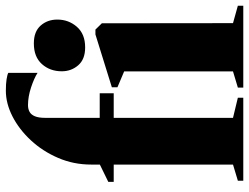

<svg xmlns="http://www.w3.org/2000/svg" viewBox="-120 -752 871 672"><g transform="rotate(-90 316.0 -415.5)"><path d="M20 0V-19L76.5 -36V-453.5H16V-472.5L76.5 -502V-532.5Q76.5 -594 99.8 -648Q123 -702 161.2 -743.2Q199.5 -784.5 245 -807.8Q290.5 -831 335 -831Q359 -831 375 -828.5Q391 -826 397.5 -822.5V-720Q379 -732 346.5 -742.8Q314 -753.5 284.5 -753.5Q271 -753.5 261 -748Q251 -742.5 245.5 -729.2Q240 -716 240 -693V-502.5H326V-453.5H240V-36L310.5 -19V0ZM346 0V-19L402.5 -36V-417L347 -440.5V-460L532 -517.5H549L571 -495L571.5 -36L632.5 -19V0ZM486 -553.5Q445 -553.5 424 -577.8Q403 -602 403 -635.5Q403 -676.5 428.2 -704.8Q453.5 -733 500 -733H501Q542 -733 563 -709.2Q584 -685.5 584 -651Q584 -611.5 558.8 -582.5Q533.5 -553.5 487 -553.5Z"/></g></svg>

Font: Merriweather 144pt Black
Style: Regular
Weight: 900
Version: Version 2.100